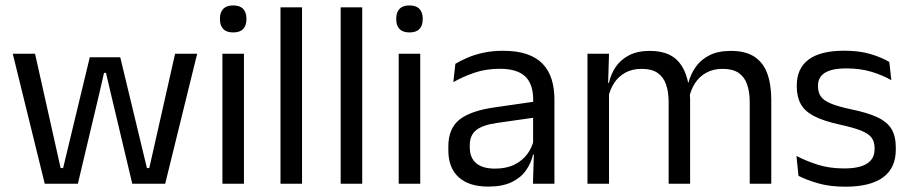

<svg xmlns="http://www.w3.org/2000/svg" viewBox="-20 -690 3417 721"><path d="M272.4 0H148L27.9 -488.2H111.6L207.7 -58.9H217L317.1 -474.9H431.6L531.7 -58.9H540.6L637.5 -488.2H720.4L600.3 0H476.7L394.2 -347.1L378 -416.4H370.6L354.8 -347Z M896.1 0H815.2V-488.2H896.1ZM855.7 -568.2Q830.7 -568.2 818.3 -581.2Q805.9 -594.3 805.9 -617.7V-620.2Q805.9 -643.5 818.3 -656.6Q830.7 -669.6 855.7 -669.6Q880.7 -669.6 893 -656.6Q905.4 -643.5 905.4 -620.2V-617.7Q905.4 -593.9 893 -581Q880.7 -568.2 855.7 -568.2Z M1114.2 0H1033.3V-662.5H1114.2Z M1340.2 0H1259.3V-662.5H1340.2Z M1558.1 0H1477.2V-488.2H1558.1ZM1517.7 -568.2Q1492.7 -568.2 1480.3 -581.2Q1467.9 -594.3 1467.9 -617.7V-620.2Q1467.9 -643.5 1480.3 -656.6Q1492.7 -669.6 1517.7 -669.6Q1542.7 -669.6 1555 -656.6Q1567.4 -643.5 1567.4 -620.2V-617.7Q1567.4 -593.9 1555 -581Q1542.7 -568.2 1517.7 -568.2Z M2062 0H1981.4L1985 -118.6L1981.9 -131.1V-286.5L1982.3 -314.9Q1982.3 -374.3 1952.2 -403Q1922 -431.7 1856.4 -431.7Q1804.2 -431.7 1760.4 -416.5Q1716.6 -401.3 1682.4 -381.5L1690 -450.4Q1709.1 -462 1735.4 -473.3Q1761.7 -484.7 1795.3 -492Q1828.9 -499.3 1869.3 -499.3Q1921.8 -499.3 1958.6 -486.6Q1995.4 -473.9 2018.2 -449.9Q2041 -425.8 2051.5 -392Q2062 -358.1 2062 -316.2ZM1813.4 10.7Q1740.9 10.7 1702.3 -24.6Q1663.6 -60 1663.6 -125.7V-140Q1663.6 -207.4 1705.3 -240.7Q1747 -274.1 1838.2 -286.9L1992.5 -309.2L1996.9 -249.8L1848 -228.6Q1792.2 -220.7 1768.2 -201.4Q1744.1 -182 1744.1 -144.5V-136.6Q1744.1 -97.9 1767.9 -77.4Q1791.7 -56.8 1839.1 -56.8Q1880.9 -56.8 1910.9 -71.4Q1940.9 -86 1959.4 -110.5Q1978 -135.1 1984.5 -165.2L1997.2 -109.8H1981.7Q1974.6 -77.8 1955.3 -50.3Q1936.1 -22.8 1901.5 -6.1Q1866.9 10.7 1813.4 10.7Z M2876.3 0H2795.4V-305.7Q2795.4 -344.2 2785.7 -372.4Q2776.1 -400.7 2753.9 -416.1Q2731.7 -431.4 2694.1 -431.4Q2658.6 -431.4 2632.5 -417.1Q2606.4 -402.7 2590.4 -378.3Q2574.4 -353.9 2568 -322.9L2555.5 -380.5H2565.6Q2573.6 -411.8 2592.7 -438.8Q2611.7 -465.9 2644.1 -482.4Q2676.4 -498.9 2724.5 -498.9Q2778.9 -498.9 2812.2 -477.5Q2845.6 -456 2861 -414.7Q2876.3 -373.5 2876.3 -314.5ZM2267 0H2186.1V-488.2H2267L2263.4 -370.8L2267 -366.1ZM2571.5 0H2490.9V-305.6Q2490.9 -344.1 2481.3 -372.4Q2471.6 -400.7 2449.5 -416.1Q2427.4 -431.4 2389.8 -431.4Q2354 -431.4 2328 -417Q2301.9 -402.5 2285.9 -377.8Q2270 -353 2263.5 -321.5L2248.7 -378.9H2266.7Q2273.9 -412.1 2292.5 -439.3Q2311.2 -466.5 2342.7 -482.7Q2374.3 -498.9 2419.9 -498.9Q2487.6 -498.9 2522.7 -464.1Q2557.9 -429.2 2567 -361.9Q2569.3 -352 2570.4 -340.3Q2571.5 -328.6 2571.5 -317.1Z M3154.4 11.1Q3095.5 11.1 3051.6 -1.8Q3007.7 -14.6 2978.5 -29.7L2970.8 -104.5Q3007.4 -85.3 3051.2 -71.4Q3095 -57.5 3150.3 -57.5Q3207 -57.5 3235.6 -75.6Q3264.2 -93.7 3264.2 -129.2V-134.5Q3264.2 -157.4 3253.3 -172.5Q3242.3 -187.7 3214.4 -199.2Q3186.4 -210.7 3134.9 -221.8Q3073.4 -235.3 3037.9 -253.5Q3002.4 -271.8 2987.3 -298.9Q2972.1 -326.1 2972.1 -365.1V-369.7Q2972.1 -433.3 3016.7 -466.5Q3061.2 -499.6 3150.3 -499.6Q3207.9 -499.6 3250.2 -486.7Q3292.5 -473.7 3319.5 -457.3L3327.2 -388.9Q3294.4 -407.8 3252.4 -420.5Q3210.4 -433.1 3158.1 -433.1Q3120.1 -433.1 3096.6 -425.3Q3073.2 -417.5 3062.5 -403.2Q3051.8 -388.8 3051.8 -368.9V-365.1Q3051.8 -343 3062.5 -327.7Q3073.2 -312.3 3100.4 -301.1Q3127.6 -289.8 3175.9 -279.6Q3238.3 -266.8 3275.1 -249.5Q3311.8 -232.2 3327.9 -205.2Q3343.9 -178.3 3343.9 -136.3V-128Q3343.9 -59.1 3296.1 -24Q3248.2 11.1 3154.4 11.1Z"/></svg>

Font: Anek Malayalam Medium
Style: Regular
Weight: 500
Designer: Maithili Shingre (Malayalam) & Yesha Goshar (Latin)
Foundry: Ek Type
Version: Version 1.003